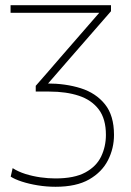

<svg xmlns="http://www.w3.org/2000/svg" viewBox="-20 -514 502 736"><path d="M193 202Q158.5 202 124.8 196.5Q91 191 63.5 182Q36 173 21 163L28.5 130.5Q49.5 144 77.2 152.8Q105 161.5 135 165.8Q165 170 192 170Q265 170 307.2 147Q349.5 124 367.8 85.8Q386 47.5 386 3Q386 -58 358.8 -94.2Q331.5 -130.5 282.8 -146.8Q234 -163 169 -163Q156.5 -163 142.8 -163Q129 -163 117 -163V-185Q140.5 -211.5 163.8 -238.5Q187 -265.5 210 -292L377 -484L384.5 -465H260.5Q231 -465 190.2 -465Q149.5 -465 105 -465Q60.5 -465 20.5 -465V-494H405.5V-471Q364.5 -424 324 -377.5Q283.5 -331 242.5 -284L150 -177.5L141 -194H161Q231.5 -194 289.5 -175.8Q347.5 -157.5 382.2 -114.5Q417 -71.5 417 3Q417 54.5 394 100Q371 145.5 321.8 173.8Q272.5 202 193 202Z"/></svg>

Font: Commissioner Thin
Style: Regular
Weight: 100
Designer: Kostas Bartsokas
Foundry: Kostas Bartsokas
Version: Version 1.001;gftools[0.9.23]